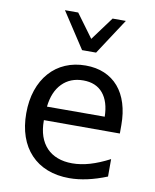

<svg xmlns="http://www.w3.org/2000/svg" viewBox="-91 -886 783 969"><g transform="rotate(10 301.0 -401.5)"><path d="M354.5 -633.3 474.6 -816.9H406.7L318.4 -697.3L230.5 -816.9H162.6L282.7 -633.3ZM522.5 -27.8V-117.2Q469.2 -89.4 422.4 -75.7Q375.5 -62 332 -62Q290 -62 257.1 -74.5Q224.1 -86.9 201.2 -110.8Q154.3 -160.2 154.3 -249V-252H543.5V-295.9Q543.5 -356.9 528.1 -406Q512.7 -455.1 483.4 -489.3Q453.6 -523.9 411.1 -542Q368.7 -560.1 314.9 -560.1Q258.3 -560.1 211.4 -540Q164.6 -520 130.9 -481.9Q96.7 -443.4 78.6 -389.9Q60.5 -336.4 60.5 -271Q60.5 -205.1 78.9 -152.3Q97.2 -99.6 132.3 -62.5Q167.5 -24.9 217.8 -5.4Q268.1 14.2 330.6 14.2Q418.5 14.2 522.5 -27.8ZM315.9 -483.9Q381.3 -483.9 416.7 -441.7Q452.1 -399.4 453.6 -322.3L157.7 -321.8Q166 -398.9 207.8 -441.4Q249.5 -483.9 315.9 -483.9Z"/></g></svg>

Font: Hack Dev
Style: Regular
Weight: 400
Designer: Christopher Simpkins
Foundry: Christopher Simpkins
Version: Version 2.0315